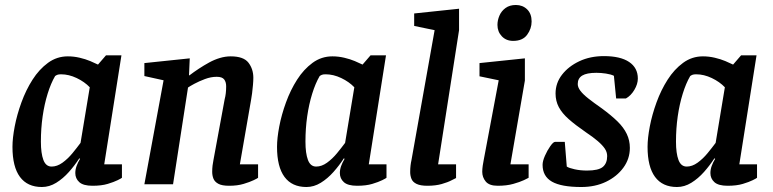

<svg xmlns="http://www.w3.org/2000/svg" viewBox="-20 -739 3099 770"><path d="M148 11Q90 11 60 -29.5Q30 -70 30 -150Q30 -185 39 -232Q48 -279 66 -328.5Q84 -378 110.5 -419.5Q137 -461 172.5 -487Q208 -513 252 -513Q276 -513 299.5 -507.5Q323 -502 342 -494Q361 -486 373 -480L405 -517H467L398 -80H469V-26Q467 -24 452 -16.5Q437 -9 412 -1.5Q387 6 351 6Q314 6 298 -8.5Q282 -23 282 -45Q282 -59 287 -73Q292 -87 301 -102L298 -104Q280 -76 256.5 -49.5Q233 -23 205.5 -6Q178 11 148 11ZM187 -71Q209 -71 230.5 -86.5Q252 -102 270.5 -124.5Q289 -147 303 -166L340 -389Q319 -411 287.5 -426Q256 -441 225 -441Q215 -441 210 -439Q205 -437 201 -434Q184 -405 171 -363Q158 -321 151 -272.5Q144 -224 144 -171Q144 -124 154 -97.5Q164 -71 187 -71Z M899 6Q870 6 855.5 -2Q841 -10 836 -22.5Q831 -35 831 -50Q831 -63 832.5 -75.5Q834 -88 836 -97L881 -341Q884 -352 885.5 -365Q887 -378 887 -393Q887 -410 879 -420.5Q871 -431 849 -431Q826 -431 802 -422Q778 -413 759.5 -403Q741 -393 734 -388L674 0H559L636 -417L559 -434V-486L741 -505L738 -437H740Q757 -450 777.5 -463.5Q798 -477 819 -488.5Q840 -500 862 -506.5Q884 -513 905 -513Q957 -513 976.5 -487.5Q996 -462 996 -427Q996 -415 994.5 -398Q993 -381 991 -365Q989 -349 987 -339L942 -80H1015V-26Q1013 -24 997.5 -16.5Q982 -9 957 -1.5Q932 6 899 6Z M1209 11Q1151 11 1121 -29.5Q1091 -70 1091 -150Q1091 -185 1100 -232Q1109 -279 1127 -328.5Q1145 -378 1171.5 -419.5Q1198 -461 1233.5 -487Q1269 -513 1313 -513Q1337 -513 1360.5 -507.5Q1384 -502 1403 -494Q1422 -486 1434 -480L1466 -517H1528L1459 -80H1530V-26Q1528 -24 1513 -16.5Q1498 -9 1473 -1.5Q1448 6 1412 6Q1375 6 1359 -8.5Q1343 -23 1343 -45Q1343 -59 1348 -73Q1353 -87 1362 -102L1359 -104Q1341 -76 1317.5 -49.5Q1294 -23 1266.5 -6Q1239 11 1209 11ZM1248 -71Q1270 -71 1291.5 -86.5Q1313 -102 1331.5 -124.5Q1350 -147 1364 -166L1401 -389Q1380 -411 1348.5 -426Q1317 -441 1286 -441Q1276 -441 1271 -439Q1266 -437 1262 -434Q1245 -405 1232 -363Q1219 -321 1212 -272.5Q1205 -224 1205 -171Q1205 -124 1215 -97.5Q1225 -71 1248 -71Z M1694 6Q1666 6 1650.5 -1.5Q1635 -9 1630 -22Q1625 -35 1625 -49Q1625 -63 1626.5 -75.5Q1628 -88 1630 -96L1723 -618L1641 -635V-685L1821 -704V-618L1737 -80H1809V-25Q1806 -24 1791 -16Q1776 -8 1751.5 -1Q1727 6 1694 6Z M1976 6Q1942 6 1928 -11Q1914 -28 1914 -50Q1914 -61 1916 -75Q1918 -89 1920 -98L1980 -417L1903 -433V-486L2085 -505V-416L2027 -80H2100V-26Q2097 -24 2081 -16.5Q2065 -9 2038.5 -1.5Q2012 6 1976 6ZM2038 -575Q2010 -575 1992.5 -593.5Q1975 -612 1975 -639Q1975 -658 1983 -676.5Q1991 -695 2007.5 -707Q2024 -719 2049 -719Q2076 -719 2094 -701.5Q2112 -684 2112 -653Q2112 -624 2094 -599.5Q2076 -575 2038 -575Z M2311 11Q2231 11 2193.5 -10.5Q2156 -32 2156 -78Q2156 -93 2165.5 -114.5Q2175 -136 2187 -153Q2199 -170 2206 -170H2245L2253 -71Q2262 -65 2285 -60Q2308 -55 2334 -55Q2380 -55 2397.5 -69.5Q2415 -84 2415 -113Q2415 -129 2405.5 -143Q2396 -157 2377.5 -173Q2359 -189 2329 -209Q2287 -238 2260.5 -261.5Q2234 -285 2221 -309.5Q2208 -334 2208 -364Q2208 -406 2234 -439.5Q2260 -473 2303.5 -493.5Q2347 -514 2402 -514Q2468 -514 2503 -490.5Q2538 -467 2538 -424Q2538 -402 2524 -378.5Q2510 -355 2490 -344H2451L2442 -435Q2430 -441 2410 -444Q2390 -447 2372 -447Q2333 -447 2315 -436Q2297 -425 2297 -402Q2297 -389 2307.5 -375Q2318 -361 2339.5 -344Q2361 -327 2394 -304Q2432 -276 2456.5 -252Q2481 -228 2493.5 -202Q2506 -176 2506 -146Q2506 -102 2480 -66.5Q2454 -31 2410.5 -10Q2367 11 2311 11Z M2695 11Q2637 11 2607 -29.5Q2577 -70 2577 -150Q2577 -185 2586 -232Q2595 -279 2613 -328.5Q2631 -378 2657.5 -419.5Q2684 -461 2719.5 -487Q2755 -513 2799 -513Q2823 -513 2846.5 -507.5Q2870 -502 2889 -494Q2908 -486 2920 -480L2952 -517H3014L2945 -80H3016V-26Q3014 -24 2999 -16.5Q2984 -9 2959 -1.5Q2934 6 2898 6Q2861 6 2845 -8.5Q2829 -23 2829 -45Q2829 -59 2834 -73Q2839 -87 2848 -102L2845 -104Q2827 -76 2803.5 -49.5Q2780 -23 2752.5 -6Q2725 11 2695 11ZM2734 -71Q2756 -71 2777.5 -86.5Q2799 -102 2817.5 -124.5Q2836 -147 2850 -166L2887 -389Q2866 -411 2834.5 -426Q2803 -441 2772 -441Q2762 -441 2757 -439Q2752 -437 2748 -434Q2731 -405 2718 -363Q2705 -321 2698 -272.5Q2691 -224 2691 -171Q2691 -124 2701 -97.5Q2711 -71 2734 -71Z"/></svg>

Font: Faustina Light SemiBold
Style: Italic
Weight: 600
Italic angle: -8°
Version: Version 1.200